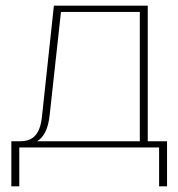

<svg xmlns="http://www.w3.org/2000/svg" viewBox="-20 -520 629 677"><path d="M51 -22H20V137H48V0H541V137H569V-22H501V-500H170L128 -109C121 -43 94 -22 51 -22ZM111 -22C137 -38 150 -69 155 -113L195 -478H473V-22Z"/></svg>

Font: LT Wave Thin
Style: Regular
Weight: 100
Designer: Daniel Lyons
Version: Version 2.5 (Glyphs App)